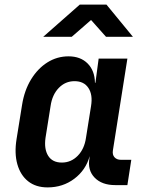

<svg xmlns="http://www.w3.org/2000/svg" viewBox="-20 -805 640 835"><path d="M187 10Q136 10 102.5 -16.5Q69 -43 55.5 -90.5Q42 -138 52 -200L76 -349Q86 -412 115 -459.5Q144 -507 186 -533.5Q228 -560 278 -560Q330 -560 361 -529Q392 -498 393 -445H395L409 -550H534L471 -151Q468 -132 478 -121Q488 -110 506 -110H551L534 0H481Q423 0 391.5 -32.5Q360 -65 369 -117L370 -126Q353 -65 303 -27.5Q253 10 187 10ZM249 -98Q289 -98 318 -127.5Q347 -157 354 -206L376 -344Q384 -393 364.5 -422.5Q345 -452 304 -452Q264 -452 235.5 -422.5Q207 -393 200 -344L178 -206Q171 -157 189.5 -127.5Q208 -98 249 -98ZM168 -645 327 -785H443L558 -645H441L376 -718L292 -645Z"/></svg>

Font: JetBrains Mono NL
Style: Bold Italic
Weight: 700
Italic angle: -9°
Designer: Philipp Nurullin, Konstantin Bulenkov
Foundry: JetBrains
Version: Version 2.304; ttfautohint (v1.8.4.7-5d5b)